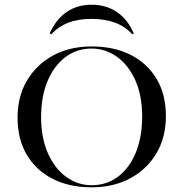

<svg xmlns="http://www.w3.org/2000/svg" viewBox="-20 -778 773 809"><path d="M366.1 11.3Q272.6 11.3 202.4 -24.2Q132.3 -59.7 93.1 -125.4Q54 -191.1 54 -282.3Q54 -371.8 94 -439.1Q133.9 -506.5 204 -544.4Q274.2 -582.3 366.1 -582.3Q460.5 -582.3 530.6 -546.8Q600.8 -511.3 639.9 -445.6Q679 -379.8 679 -288.7Q679 -199.2 639.1 -131.9Q599.2 -64.5 528.6 -26.6Q458.1 11.3 366.1 11.3ZM366.1 2.4Q429.8 2.4 477.8 -33.9Q525.8 -70.2 552.4 -135.5Q579 -200.8 579 -286.3Q579 -375 550.4 -439.1Q521.8 -503.2 473.4 -538.3Q425 -573.4 366.1 -573.4Q303.2 -573.4 255.2 -537.1Q207.3 -500.8 180.2 -435.9Q153.2 -371 153.2 -284.7Q153.2 -196.8 181.9 -132.3Q210.5 -67.7 258.9 -32.7Q307.3 2.4 366.1 2.4ZM366.1 -758.1Q427.4 -758.1 473 -727Q518.5 -696 543.5 -637.1L537.9 -633.1Q508.1 -666.1 465.3 -682.3Q422.6 -698.4 365.3 -698.4Q308.9 -698.4 267.3 -682.3Q225.8 -666.1 196 -633.1L189.5 -637.1Q215.3 -696 260.1 -727Q304.8 -758.1 366.1 -758.1Z"/></svg>

Font: Playfair 144pt SemiExpanded Medium
Style: Regular
Weight: 500
Width: 6
Designer: Claus Eggers Sørensen
Foundry: Claus Eggers Sørensen
Version: Version 2.203